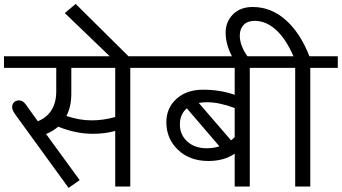

<svg xmlns="http://www.w3.org/2000/svg" viewBox="-35 -926 1697 953"><path d="M536.9 -345.3V-589H319V-461.6Q319 -396.9 294.7 -350.4Q359.5 -328.6 419.4 -328.6Q479.3 -328.6 536.9 -345.3ZM93 -407.5 152.7 -324.1Q244.2 -362 244.2 -473.2V-589H-15.2V-646.6H748.2V-589H611.7V0H536.9V-276Q485.8 -261.9 424.7 -261.9Q341.3 -261.9 253.8 -297.3Q229 -275.5 193.6 -260.9L360.5 -31.9L305.4 6.6L44 -353.4Q25.3 -378.2 25.3 -393.8Q25.3 -409.5 34.6 -418.6Q44 -427.7 60.9 -427.7Q77.9 -427.7 93 -407.5Z M620.8 -628.9H528.3L286.7 -861L340.7 -906.5Z M1129.9 0V-163.3Q1076.8 -126.9 999.5 -126.9Q907 -126.9 848.8 -182Q790.7 -237.1 790.7 -319.5Q790.7 -389.3 840.5 -435Q890.3 -480.8 973.7 -480.8Q1057.1 -480.8 1129.9 -455.5V-589H717.9V-646.6H1341.3V-589H1204.8V0ZM992.4 -418.6Q972.7 -418.6 951.5 -415.1L1111.7 -229.5Q1121.8 -237.1 1129.9 -245.2V-389.8Q1052.6 -418.6 992.4 -418.6ZM991.4 -190.1Q1025.3 -190.1 1054.1 -199.7L892.3 -388.3Q857.9 -358.9 857.9 -308.1Q857.9 -257.3 894.6 -223.7Q931.2 -190.1 991.4 -190.1Z M1430.2 0V-589H1310.9V-646.6H1421.6Q1384.2 -733.1 1334.9 -777.8Q1285.6 -822.5 1229.5 -822.5Q1193.6 -822.5 1174.4 -802.6Q1155.2 -782.6 1155.2 -749.2Q1155.2 -695.1 1201.2 -636H1122.3Q1084.9 -700.7 1084.9 -764.4Q1084.9 -817.5 1121.1 -854.4Q1157.2 -891.3 1219.9 -891.3Q1309.4 -891.3 1382 -827.9Q1454.5 -764.4 1501 -646.6H1641.6V-589H1505.1V0Z"/></svg>

Font: Khula
Style: Regular
Weight: 400
Designer: Erin McLaughlin, Steve Matteson
Version: Version 1.000;PS 1.0;hotconv 1.0.72;makeotf.lib2.5.5900; ttf